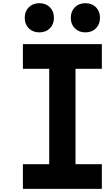

<svg xmlns="http://www.w3.org/2000/svg" viewBox="-20 -1196 707 1216"><path d="M454.1 -1150.1Q479.8 -1175.8 520.8 -1175.8Q561.8 -1175.8 587.6 -1150.1Q613.3 -1124.3 613.3 -1083.3Q613.3 -1042.3 587.6 -1016.6Q561.8 -990.9 520.8 -990.9Q479.8 -990.9 454.1 -1016.6Q428.4 -1042.3 428.4 -1083.3Q428.4 -1124.3 454.1 -1150.1ZM162.4 -1150.1Q188.2 -1175.8 229.2 -1175.8Q270.2 -1175.8 295.9 -1150.1Q321.6 -1124.3 321.6 -1083.3Q321.6 -1042.3 295.9 -1016.6Q270.2 -990.9 229.2 -990.9Q188.2 -990.9 162.4 -1016.6Q136.7 -1042.3 136.7 -1083.3Q136.7 -1124.3 162.4 -1150.1ZM625 -916.7V-760.4H458.3V-156.2H625V0H125V-156.2H291.7V-760.4H125V-916.7Z"/></svg>

Font: TypoPRO Monoid
Style: Bold
Weight: 700
Width: 4
Monospace: yes
Designer: Andreas Larsen (@larsenwork)
Version: Version 0.61